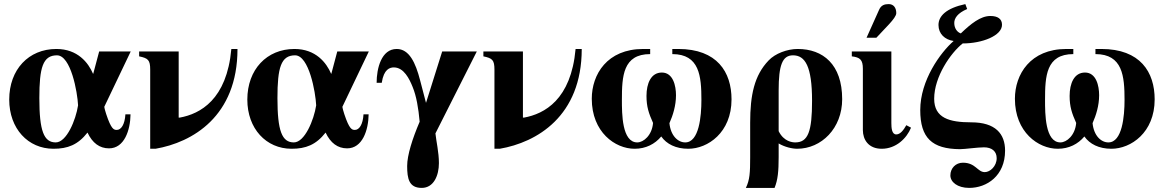

<svg xmlns="http://www.w3.org/2000/svg" viewBox="-20 -712 5680 937"><path d="M592 -154C589 -104 571 -78 550 -78C536 -78 523 -80 498 -156C495 -165 489 -186 489 -191L618 -461H464L435 -352H434C411 -406 359 -473 255 -473C120 -473 25 -373 25 -226C25 -84 117 14 241 14C310 14 360 -5 407 -65C431 -14 466 12 512 12C587 12 616 -77 617 -154ZM361 -198C350 -126 305 -17 252 -17C194 -17 172 -73 172 -233C172 -382 189 -442 258 -442C326 -442 358 -262 361 -198Z M1109 -473C1087 -226 957 -156 857 -138H852V-461H659V-437C703 -428 713 -419 713 -372V14H739C919 -17 1139 -144 1139 -473Z M1754 -154C1751 -104 1733 -78 1712 -78C1698 -78 1685 -80 1660 -156C1657 -165 1651 -186 1651 -191L1780 -461H1626L1597 -352H1596C1573 -406 1521 -473 1417 -473C1282 -473 1187 -373 1187 -226C1187 -84 1279 14 1403 14C1472 14 1522 -5 1569 -65C1593 -14 1628 12 1674 12C1749 12 1778 -77 1779 -154ZM1523 -198C1512 -126 1467 -17 1414 -17C1356 -17 1334 -73 1334 -233C1334 -382 1351 -442 1420 -442C1488 -442 1520 -262 1523 -198Z M2138 -461 2059 -210 2030 -321C2008 -406 1977 -473 1916 -473C1841 -473 1818 -378 1818 -308H1843C1853 -375 1883 -383 1902 -383C1951 -383 1978 -327 1994 -287C2012 -243 2022 -185 2028 -118C1993 -36 1967 45 1967 98C1967 160 1976 205 2038 205C2097 205 2122 144 2122 84C2122 31 2109 -22 2105 -61L2307 -461Z M2789 -473C2767 -226 2637 -156 2537 -138H2532V-461H2339V-437C2383 -428 2393 -419 2393 -372V14H2419C2599 -17 2819 -144 2819 -473Z M3261 -448C3394 -448 3403 -340 3403 -224C3403 -145 3392 -17 3324 -17C3289 -17 3253 -49 3247 -111C3264 -149 3279 -197 3279 -247C3279 -293 3265 -358 3210 -358C3157 -358 3135 -305 3135 -244C3135 -191 3146 -159 3167 -112C3162 -52 3121 -17 3090 -17C3015 -17 3015 -158 3015 -224C3015 -340 3020 -448 3153 -448V-473H3119C2943 -473 2868 -349 2868 -230C2868 -67 2982 14 3077 14C3132 14 3176 -9 3207 -46C3233 -9 3278 14 3339 14C3434 14 3550 -65 3550 -227C3550 -360 3480 -473 3290 -473H3261Z M3870 14C3989 14 4090 -86 4090 -228C4090 -398 3996 -473 3873 -473C3822 -473 3763 -451 3731 -417C3661 -344 3641 -248 3641 -113V55C3641 131 3639 166 3620 205H3760C3776 166 3780 124 3780 54V-12C3808 5 3845 14 3871 14ZM3780 -271C3780 -394 3798 -442 3850 -442C3909 -442 3943 -389 3943 -220C3943 -71 3924 -17 3861 -17C3847 -17 3805 -21 3780 -72Z M4209 -528H4257L4320 -595C4339 -616 4354 -635 4354 -648C4354 -674 4341 -692 4317 -692C4297 -692 4280 -687 4270 -664ZM4403 -101C4390 -78 4374 -56 4354 -56C4332 -56 4330 -88 4330 -112V-461H4137V-437C4177 -432 4191 -421 4191 -376V-77C4191 -31 4218 14 4283 14C4353 14 4405 -37 4426 -89Z M4691 -692C4598 -672 4560 -634 4560 -590C4560 -547 4591 -518 4634 -512C4569 -455 4471 -320 4471 -175C4471 -39 4528 15 4665 16C4689 16 4750 7 4782 7C4820 7 4844 26 4844 60C4844 99 4812 128 4786 128C4750 128 4742 82 4679 82C4644 82 4618 109 4618 144C4618 176 4652 205 4710 205C4796 205 4885 146 4885 23C4885 -59 4838 -115 4720 -115C4613 -115 4539 -136 4539 -230C4539 -338 4620 -454 4678 -500C4774 -500 4870 -538 4870 -591C4870 -620 4849 -634 4813 -634C4765 -634 4718 -596 4669 -549C4653 -554 4637 -572 4637 -600C4637 -623 4653 -648 4700 -668Z M5326 -448C5459 -448 5468 -340 5468 -224C5468 -145 5457 -17 5389 -17C5354 -17 5318 -49 5312 -111C5329 -149 5344 -197 5344 -247C5344 -293 5330 -358 5275 -358C5222 -358 5200 -305 5200 -244C5200 -191 5211 -159 5232 -112C5227 -52 5186 -17 5155 -17C5080 -17 5080 -158 5080 -224C5080 -340 5085 -448 5218 -448V-473H5184C5008 -473 4933 -349 4933 -230C4933 -67 5047 14 5142 14C5197 14 5241 -9 5272 -46C5298 -9 5343 14 5404 14C5499 14 5615 -65 5615 -227C5615 -360 5545 -473 5355 -473H5326Z"/></svg>

Font: STIXGeneral
Style: Bold
Weight: 700
Designer: MicroPress Inc., with final additions and corrections provided by Coen Hoffman, Elsevier (retired)
Version: Version 1.1.0